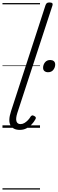

<svg xmlns="http://www.w3.org/2000/svg" viewBox="-20 -1035 467 1555"><path d="M140 17Q87 17 65.5 -19.5Q44 -56 69 -133L349 -994Q354 -1006 360.5 -1010.5Q367 -1015 380 -1015Q397 -1015 403 -1009Q409 -1003 405 -991L120 -119Q106 -74 113.5 -52Q121 -30 146 -30Q163 -30 178 -39Q193 -48 206 -61.5Q219 -75 227 -89Q230 -95 237.5 -99Q245 -103 257 -96Q269 -90 270 -82Q271 -74 265 -66Q254 -46 236 -27Q218 -8 194 4.5Q170 17 140 17ZM369 -450Q352 -450 340.5 -459Q329 -468 329 -486Q329 -510 344 -529.5Q359 -549 387 -549Q404 -549 415.5 -540Q427 -531 427 -512Q427 -489 412 -469.5Q397 -450 369 -450ZM0 490H304V500H0ZM0 -20H304V0H0ZM0 -505H304V-500H0ZM0 -1010H304V-1000H0Z"/></svg>

Font: Playwrite RO Guides
Style: Regular
Weight: 400
Designer: Veronika Burian, José Scaglione
Foundry: TypeTogether
Version: Version 1.003